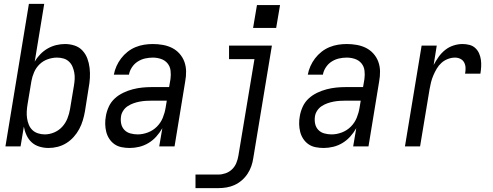

<svg xmlns="http://www.w3.org/2000/svg" viewBox="-20 -755 2540 990"><path d="M230 8Q206 8 183 1Q160 -6 143.5 -21Q127 -36 117 -57.5Q107 -79 103 -102L86 0H8L129 -735H208L159 -437Q171 -458 188 -475.5Q205 -493 226 -505Q247 -517 270 -522.5Q293 -528 315 -528Q341 -528 365 -520Q389 -512 405.5 -494Q422 -476 430.5 -453Q439 -430 442 -404.5Q445 -379 443.5 -353Q442 -327 437 -301L418 -181Q414 -158 407 -134.5Q400 -111 388.5 -89.5Q377 -68 360 -49Q343 -30 322 -17Q301 -4 277.5 2Q254 8 230 8ZM211 -62Q235 -62 259 -72Q283 -82 300.5 -101Q318 -120 327.5 -144Q337 -168 341 -192L361 -312Q364 -329 365 -346.5Q366 -364 363 -380.5Q360 -397 353.5 -412Q347 -427 335 -438Q323 -449 307 -453.5Q291 -458 274 -458Q250 -458 226 -449.5Q202 -441 184 -423.5Q166 -406 156 -383Q146 -360 142 -337L122 -217Q119 -199 118 -181Q117 -163 119.5 -145.5Q122 -128 128.5 -112Q135 -96 147 -84.5Q159 -73 176 -67.5Q193 -62 211 -62Z M649 8Q628 8 607.5 4Q587 0 571 -11Q555 -22 544 -38.5Q533 -55 528 -74.5Q523 -94 522.5 -115Q522 -136 526 -157Q530 -181 541 -205Q552 -229 571.5 -247Q591 -265 615 -276.5Q639 -288 664 -294.5Q689 -301 713.5 -303.5Q738 -306 763 -306H852L859 -347Q862 -369 859.5 -390.5Q857 -412 844 -428Q831 -444 810.5 -451Q790 -458 768 -458Q748 -458 728 -453.5Q708 -449 690 -437.5Q672 -426 660 -407.5Q648 -389 645 -370H567Q571 -392 580.5 -413.5Q590 -435 604.5 -454Q619 -473 638 -488Q657 -503 679 -512Q701 -521 723.5 -524.5Q746 -528 768 -528Q794 -528 819.5 -523.5Q845 -519 867 -508Q889 -497 905.5 -478.5Q922 -460 930.5 -437Q939 -414 939.5 -388Q940 -362 935 -335L880 0H801L817 -94Q804 -71 786 -51Q768 -31 745.5 -17.5Q723 -4 698 2Q673 8 649 8ZM690 -62Q716 -62 742.5 -72Q769 -82 789 -102Q809 -122 819.5 -148Q830 -174 834 -200L840 -236H763Q747 -236 731.5 -235Q716 -234 700 -231Q684 -228 668.5 -222.5Q653 -217 639 -208Q625 -199 615.5 -184.5Q606 -170 604 -155Q601 -135 605 -116.5Q609 -98 621.5 -85Q634 -72 652.5 -67Q671 -62 690 -62Z M988 215V145H1106Q1124 145 1143 138.5Q1162 132 1176.5 118Q1191 104 1198.5 85.5Q1206 67 1209 49L1292 -450H1161V-520H1382L1286 60Q1283 81 1276 101.5Q1269 122 1256.5 141Q1244 160 1226.5 175Q1209 190 1189 199Q1169 208 1148 211.5Q1127 215 1106 215ZM1285 -611 1305 -729H1424L1404 -611Z M1649 8Q1628 8 1607.5 4Q1587 0 1571 -11Q1555 -22 1544 -38.5Q1533 -55 1528 -74.5Q1523 -94 1522.5 -115Q1522 -136 1526 -157Q1530 -181 1541 -205Q1552 -229 1571.5 -247Q1591 -265 1615 -276.5Q1639 -288 1664 -294.5Q1689 -301 1713.5 -303.5Q1738 -306 1763 -306H1852L1859 -347Q1862 -369 1859.5 -390.5Q1857 -412 1844 -428Q1831 -444 1810.5 -451Q1790 -458 1768 -458Q1748 -458 1728 -453.5Q1708 -449 1690 -437.5Q1672 -426 1660 -407.5Q1648 -389 1645 -370H1567Q1571 -392 1580.5 -413.5Q1590 -435 1604.5 -454Q1619 -473 1638 -488Q1657 -503 1679 -512Q1701 -521 1723.5 -524.5Q1746 -528 1768 -528Q1794 -528 1819.5 -523.5Q1845 -519 1867 -508Q1889 -497 1905.5 -478.5Q1922 -460 1930.5 -437Q1939 -414 1939.5 -388Q1940 -362 1935 -335L1880 0H1801L1817 -94Q1804 -71 1786 -51Q1768 -31 1745.5 -17.5Q1723 -4 1698 2Q1673 8 1649 8ZM1690 -62Q1716 -62 1742.5 -72Q1769 -82 1789 -102Q1809 -122 1819.5 -148Q1830 -174 1834 -200L1840 -236H1763Q1747 -236 1731.5 -235Q1716 -234 1700 -231Q1684 -228 1668.5 -222.5Q1653 -217 1639 -208Q1625 -199 1615.5 -184.5Q1606 -170 1604 -155Q1601 -135 1605 -116.5Q1609 -98 1621.5 -85Q1634 -72 1652.5 -67Q1671 -62 1690 -62Z M2068 0 2154 -520H2232L2216 -420Q2227 -441 2241.5 -461.5Q2256 -482 2275.5 -497.5Q2295 -513 2318.5 -520.5Q2342 -528 2365 -528Q2383 -528 2400.5 -523.5Q2418 -519 2430.5 -507.5Q2443 -496 2450 -480.5Q2457 -465 2459.5 -447.5Q2462 -430 2461 -411.5Q2460 -393 2457 -375H2378Q2381 -390 2380.5 -405Q2380 -420 2373.5 -432.5Q2367 -445 2354 -451.5Q2341 -458 2326 -458Q2308 -458 2289.5 -451Q2271 -444 2256.5 -431Q2242 -418 2232 -401Q2222 -384 2214.5 -366.5Q2207 -349 2202.5 -331Q2198 -313 2195 -295L2146 0Z"/></svg>

Font: Iosevka SS04 Oblique
Style: Regular
Weight: 400
Italic angle: -9°
Monospace: yes
Designer: Belleve Invis
Foundry: Belleve Invis
Version: Version 19.0.0; ttfautohint (v1.8.4)